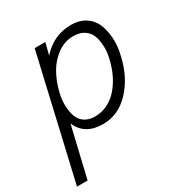

<svg xmlns="http://www.w3.org/2000/svg" viewBox="-186 -620 903 955"><g transform="rotate(-30 265.0 -142.0)"><path d="M-19 213.9 143.1 -487.8H204.1L187 -419.9Q256.8 -498 356 -498Q402.8 -498 436.3 -477.3Q469.7 -456.5 485.4 -421.1Q501 -385.7 504.4 -338.1Q507.8 -290.5 494.1 -236.8Q469.7 -129.9 404.1 -60.1Q338.4 9.8 250 9.8Q145.5 9.8 109.9 -74.2L42 213.9ZM233.9 -43Q272.9 -43 307.4 -60.3Q341.8 -77.6 366.9 -107.2Q392.1 -136.7 409.7 -173.1Q427.2 -209.5 437 -251Q446.8 -288.6 445.6 -323.5Q444.3 -358.4 434.3 -385Q424.3 -411.6 399.7 -427.7Q375 -443.8 337.9 -443.8Q288.6 -443.8 246.8 -413.6Q205.1 -383.3 179.2 -337.6Q153.3 -292 140.1 -236.8Q130.4 -199.2 131.6 -164.1Q132.8 -128.9 142.1 -102.1Q151.4 -75.2 175 -59.1Q198.7 -43 233.9 -43Z"/></g></svg>

Font: HK Grotesk Light Italic
Style: Regular
Weight: 300
Italic angle: -13°
Designer: Alfredo Marco Pradil and Stefan Peev
Foundry: Hanken Design Co.
Version: Version 1.000;PS 001.000;hotconv 1.0.88;makeotf.lib2.5.64775